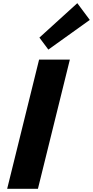

<svg xmlns="http://www.w3.org/2000/svg" viewBox="-20 -1184 583 1204"><path d="M418 -810.1 217.8 0H24.9L225.1 -810.1ZM464.8 -1164.1 543 -1059.1 283.2 -873 227.1 -948.2Z"/></svg>

Font: Sinkin Sans 800 Black Italic
Style: Regular
Weight: 900
Italic angle: -112°
Designer: Keith Bates
Foundry: K-Type
Version: Sinkin Sans (version 1.0)  by Keith Bates   •   © 2014   www